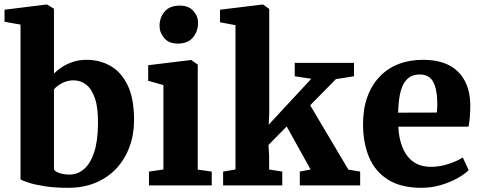

<svg xmlns="http://www.w3.org/2000/svg" viewBox="-20 -840 2182 870"><path d="M0.5 -741.5V-796L191 -819.5H193.5L224.5 -800.5V-506.5Q240 -522.5 262 -536.8Q284 -551 312 -560Q340 -569 372 -569Q432 -569 480.8 -541.2Q529.5 -513.5 558.5 -453.5Q587.5 -393.5 587.5 -296Q587.5 -231 567 -175Q546.5 -119 507.8 -77.2Q469 -35.5 413.8 -12.2Q358.5 11 289.5 11Q226 11 180 3.5Q134 -4 107 -13.2Q80 -22.5 73 -27V-728.5ZM313.5 -476Q294 -476 276.8 -470Q259.5 -464 246 -454.5Q232.5 -445 224.5 -435.5V-73Q229 -62.5 249.2 -55.8Q269.5 -49 294.5 -49Q332.5 -49 361.2 -74.2Q390 -99.5 406.8 -150.5Q423.5 -201.5 424 -279.5Q425 -350.5 410.5 -393.5Q396 -436.5 370.8 -456.2Q345.5 -476 313.5 -476Z M655 0V-62.5L720.5 -72V-454.5L651.5 -474V-544.5L844.5 -568H846.5L876 -547.5V-71.5L939.5 -62.5V0ZM785 -642.5Q745 -642.5 724 -667.5Q703 -692.5 703 -722.5Q703 -760.5 726 -787.5Q749 -814.5 794 -814.5H795Q835 -814.5 856.2 -790.5Q877.5 -766.5 877.5 -736.5Q877.5 -698.5 854.5 -670.5Q831.5 -642.5 786 -642.5Z M991 0V-62.5L1047 -72V-726L977 -739V-796L1169.5 -819.5H1172L1200 -799.5V-326.5L1197.5 -275L1390.5 -483L1315.5 -494.5V-555H1584V-494.5L1502 -481.5L1385.5 -363L1558.5 -71.5L1612 -62.5V0H1338.5V-62.5L1387.5 -72L1279 -267L1196.5 -183L1199.5 -134.5V-72L1259 -62.5V0Z M1890 11Q1796.5 11 1738 -26Q1679.5 -63 1652.2 -128Q1625 -193 1625 -277.5Q1625 -346.5 1644.5 -400.5Q1664 -454.5 1699.8 -492.2Q1735.5 -530 1785.5 -549.5Q1835.5 -569 1897 -569Q2000.5 -569 2054.8 -515.8Q2109 -462.5 2111 -367Q2111 -334 2109 -309.2Q2107 -284.5 2103 -266H1785Q1787 -222.5 1797.8 -188.8Q1808.5 -155 1827 -131.5Q1845.5 -108 1872 -96Q1898.5 -84 1933 -84Q1973.5 -84 2014 -97.8Q2054.5 -111.5 2077 -126.5L2103.5 -69Q2088 -52.5 2055.2 -33.8Q2022.5 -15 1979.5 -2Q1936.5 11 1890 11ZM1784 -329.5 1959.5 -330Q1960.5 -340 1961 -350.8Q1961.5 -361.5 1961.5 -372Q1961.5 -431.5 1944 -467Q1926.5 -502.5 1881.5 -502.5Q1861 -502.5 1844 -494.8Q1827 -487 1813.8 -468.2Q1800.5 -449.5 1793 -415.8Q1785.5 -382 1784 -329.5Z"/></svg>

Font: Merriweather 20pt ExtraBold
Style: Regular
Weight: 800
Version: Version 2.100